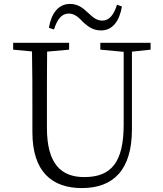

<svg xmlns="http://www.w3.org/2000/svg" viewBox="-20 -943 830 978"><path d="M491 -690 610 -679V-309C610 -115 546 -41 409 -41C293 -41 219 -106 219 -292V-389C219 -488 219 -584 220 -680L332 -690V-725H47V-690L143 -681C145 -584 145 -487 145 -389V-270C145 -68 245 15 397 15C558 15 652 -78 652 -284V-680L747 -690V-725H491ZM229 -801 255 -793C271 -844 294 -874 330 -874C363 -874 383 -851 407 -827C430 -807 454 -788 495 -788C554 -788 589 -837 601 -910L576 -919C560 -868 537 -838 501 -838C468 -838 449 -860 425 -881C401 -904 375 -923 336 -923C277 -923 241 -874 229 -801Z"/></svg>

Font: Kiri Minchoo Light
Style: Regular
Weight: 300
Designer: Ryoko NISHIZUKA 西塚涼子 (kana & ideographs); Frank Grießhammer (Latin, Greek & Cyrillic);
akenotsuki.com/eyeben/fonts/ (U+
Foundry: Adobe
akenotsuki.com/eyeben/fonts/
Version: Version 4.002;hotconv 1.0.119;makeotfexe 2.5.65604